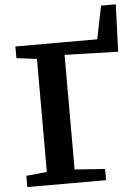

<svg xmlns="http://www.w3.org/2000/svg" viewBox="-61 -964 727 1011"><g transform="rotate(-5 303.0 -459.0)"><path d="M41.8 0V-59.4L151.2 -70.4V-667.7L43.7 -681.5V-743H476.3L512 -918H589.8L580.5 -668.3L298 -676.3V-70.4L458.1 -59.4V0Z"/></g></svg>

Font: Merriweather 7pt Light
Style: Regular
Weight: 300
Designer: Eben Sorkin
Foundry: Eben Sorkin
Version: Version 2.200;gftools[0.9.31]